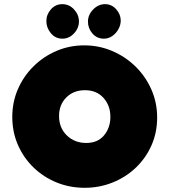

<svg xmlns="http://www.w3.org/2000/svg" viewBox="-20 -897 816 924"><path d="M39.1 -334.5Q39.1 -405.8 66.2 -468Q93.3 -530.3 141.1 -577.6Q189 -625 251.7 -651.9Q314.5 -678.7 385.3 -678.7Q456.5 -678.7 520 -651.6Q583.5 -624.5 632.1 -576.9Q680.7 -529.3 708.5 -466.3Q736.3 -403.3 736.3 -331.5Q736.3 -259.3 709 -197.5Q681.6 -135.7 633.3 -89.8Q585 -43.9 521.7 -18.6Q458.5 6.8 387.2 6.8Q315.4 6.8 252.2 -19Q189 -44.9 141.1 -91.3Q93.3 -137.7 66.2 -199.7Q39.1 -261.7 39.1 -334.5ZM264.2 -338.4Q264.2 -281.7 301.5 -245.4Q338.9 -209 395 -209Q450.2 -209 480.7 -245.6Q511.2 -282.2 511.2 -334.5Q511.2 -389.2 478 -426Q444.8 -462.9 388.7 -462.9Q334 -462.9 299.1 -428Q264.2 -393.1 264.2 -338.4ZM280.3 -710.9Q246.6 -710.9 224.9 -737.1Q203.1 -763.2 203.1 -795.4Q203.1 -827.1 225.1 -852.1Q247.1 -877 279.8 -877Q313 -877 336.4 -851.6Q359.9 -826.2 359.9 -793.5Q359.9 -761.7 336.2 -736.3Q312.5 -710.9 280.3 -710.9ZM403.3 -793Q403.3 -825.7 428.2 -851.3Q453.1 -877 485.8 -877Q517.1 -877 539.1 -852.5Q561 -828.1 561 -797.9Q561 -776.9 550 -756.8Q539.1 -736.8 520.8 -723.9Q502.4 -710.9 480 -710.9Q446.3 -710.9 424.8 -735.8Q403.3 -760.7 403.3 -793Z"/></svg>

Font: Belanosima
Style: Bold
Weight: 700
Designer: The DocRepair Project, Santiago Orozco
Foundry: Google
Version: Version 2.000